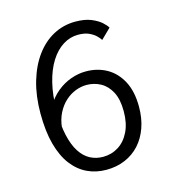

<svg xmlns="http://www.w3.org/2000/svg" viewBox="-106 -802 863 911"><g transform="rotate(-15 325.0 -347.0)"><path d="M306.5 11Q256 11 213.5 -9Q171 -29 139.2 -70.2Q107.5 -111.5 90 -175.5Q72.5 -239.5 72.5 -328Q72.5 -414 93 -483.8Q113.5 -553.5 150 -603.2Q186.5 -653 236.2 -679.8Q286 -706.5 344.5 -706.5Q390.5 -706.5 421.5 -693.8Q452.5 -681 470.5 -664.8Q488.5 -648.5 494.5 -637L446 -589.5Q440.5 -598.5 428 -611Q415.5 -623.5 394.5 -633.2Q373.5 -643 341 -643Q301.5 -643 266.8 -621.2Q232 -599.5 205.8 -558Q179.5 -516.5 164.8 -457Q150 -397.5 150 -322.5Q150 -249.5 161.8 -198.2Q173.5 -147 194.5 -114.8Q215.5 -82.5 244.2 -67.5Q273 -52.5 307 -52.5Q349 -52.5 383 -74Q417 -95.5 437 -136.8Q457 -178 457 -236.5Q457 -295 437.8 -331.5Q418.5 -368 387 -385.2Q355.5 -402.5 318 -402.5Q291 -402.5 263.8 -392Q236.5 -381.5 213.2 -360.5Q190 -339.5 174 -308.5Q158 -277.5 153.5 -236.5L106.5 -262.5Q113.5 -311.5 135.5 -349.2Q157.5 -387 189 -413Q220.5 -439 257.5 -452.2Q294.5 -465.5 331.5 -465.5Q388.5 -465.5 433.8 -440Q479 -414.5 505.8 -364Q532.5 -313.5 532.5 -238.5Q532.5 -182 516.2 -136Q500 -90 470.2 -57.2Q440.5 -24.5 398.8 -6.8Q357 11 306.5 11Z"/></g></svg>

Font: Trispace Thin Light
Style: Regular
Weight: 300
Version: Version 1.210